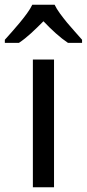

<svg xmlns="http://www.w3.org/2000/svg" viewBox="-53 -786 364 806"><path d="M173.8 0H85V-536.1H173.8ZM291.5 -606H232.4Q207.5 -622.6 181.2 -646.2Q154.8 -669.9 129.4 -696.8Q103 -669.9 77.1 -646.2Q51.3 -622.6 26.4 -606H-32.7V-619.1Q-20 -633.3 -3.4 -651.9Q13.2 -670.4 29.5 -690.2Q45.9 -710 60.3 -729.7Q74.7 -749.5 82.5 -766.1H176.3Q184.1 -749.5 198.5 -729.7Q212.9 -710 229.2 -690.2Q245.6 -670.4 262.5 -651.9Q279.3 -633.3 291.5 -619.1Z"/></svg>

Font: WenQuanYi Micro Hei
Style: Regular
Weight: 400
Foundry: Ascender Corporation
Version: Version 0.2.0-beta